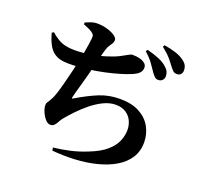

<svg xmlns="http://www.w3.org/2000/svg" viewBox="-145 -988 1290 1214"><g transform="rotate(20 500.0 -381.5)"><path d="M797 -598Q784 -598 774 -607.5Q764 -617 752 -634Q738 -655 718.5 -682.5Q699 -710 663 -742L672 -754Q715 -743 751 -728.5Q787 -714 810 -692Q826 -678 831.5 -664Q837 -650 837 -636Q837 -620 826 -608.5Q815 -597 797 -598ZM320 31Q377 25 433.5 12Q490 -1 545 -24Q614 -51 653.5 -85.5Q693 -120 709 -158Q725 -196 725 -234Q725 -265 712 -293.5Q699 -322 671.5 -340.5Q644 -359 602 -359Q562 -359 521.5 -339.5Q481 -320 443 -289.5Q405 -259 373 -225.5Q341 -192 317 -163Q307 -151 299 -135.5Q291 -120 281 -109Q271 -98 254 -98Q237 -98 221 -116Q205 -134 194 -159Q183 -184 183 -207Q183 -218 189 -225.5Q195 -233 206 -253Q216 -269 227.5 -304.5Q239 -340 250 -383.5Q261 -427 271.5 -469.5Q282 -512 288 -543Q295 -574 300.5 -603Q306 -632 309.5 -656.5Q313 -681 315 -698Q317 -717 313 -724.5Q309 -732 297 -740Q285 -748 271.5 -754Q258 -760 238 -768V-780Q260 -790 278 -796Q296 -802 314 -802Q351 -802 383.5 -792.5Q416 -783 436 -769Q456 -755 456 -741Q456 -727 449.5 -717Q443 -707 434.5 -694.5Q426 -682 419 -659Q412 -637 404.5 -607Q397 -577 389 -542Q381 -511 372 -476.5Q363 -442 353.5 -409Q344 -376 337 -351Q330 -326 327 -312Q325 -304 327 -302Q329 -300 336 -305Q413 -351 477 -377Q541 -403 614 -403Q695 -403 747.5 -374Q800 -345 825.5 -297.5Q851 -250 851 -196Q851 -135 821.5 -90Q792 -45 740 -14.5Q688 16 620.5 33Q553 50 477 54Q401 58 323 51ZM231 -501Q198 -501 173 -507.5Q148 -514 128 -529.5Q108 -545 92.5 -574Q77 -603 64 -648L77 -656Q100 -635 124.5 -620.5Q149 -606 176.5 -600Q204 -594 236 -594Q290 -594 345 -603.5Q400 -613 448.5 -628.5Q497 -644 528 -661Q558 -678 572 -685Q586 -692 591 -692Q602 -692 618.5 -690.5Q635 -689 651.5 -683.5Q668 -678 679.5 -667.5Q691 -657 691 -640Q691 -619 676 -603.5Q661 -588 625 -574Q601 -564 559.5 -551.5Q518 -539 465 -527.5Q412 -516 352 -508.5Q292 -501 231 -501ZM896 -673Q881 -673 870.5 -682.5Q860 -692 846 -711Q833 -729 814 -751.5Q795 -774 755 -806L763 -818Q806 -811 841 -799.5Q876 -788 897 -772Q917 -758 924.5 -743Q932 -728 932 -710Q932 -693 922.5 -683Q913 -673 896 -673Z"/></g></svg>

Font: Noto Serif TC ExtraBold
Style: Regular
Weight: 800
Designer: Ryoko NISHIZUKA 西塚涼子 (kana & ideographs); Frank Grießhammer (Latin, Greek & Cyrillic); Wenlong ZHANG 张文龙 (bopomofo); San
Foundry: Adobe
Version: Version 2.002-H1;hotconv 1.1.0;makeotfexe 2.6.0